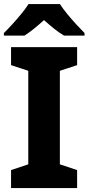

<svg xmlns="http://www.w3.org/2000/svg" viewBox="-20 -953 449 973"><path d="M370.8 0H36V-91.1L123.3 -120.2V-594.2L36 -622.9V-714H370.8V-622.9L283.4 -594.2V-120.2L370.8 -91.1ZM283.4 -932.5Q298.1 -909.9 320.6 -882.4Q343.1 -854.9 366.9 -829Q390.8 -803.2 408.4 -785.6V-772.5H304.6Q278.6 -787.9 254 -807.7Q229.4 -827.5 203 -851.1Q176.7 -827.5 153.4 -808.5Q130.1 -789.5 104.1 -772.5H-0.3V-785.6Q18.7 -804.2 42.2 -829.9Q65.7 -855.5 88 -882.7Q110.3 -909.9 124.7 -932.5Z"/></svg>

Font: Noto Sans Oriya
Style: Regular
Weight: 400
Designer: Amélie Bonet and Sol Matas
Foundry: Google LLC
Version: Version 2.006